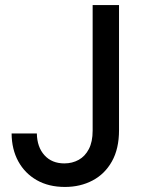

<svg xmlns="http://www.w3.org/2000/svg" viewBox="-20 -740 602 768"><path d="M239.7 7.8Q174.8 7.8 127.2 -19.3Q79.6 -46.4 53.2 -94.5Q26.9 -142.6 26.4 -206.1H127.4Q128.4 -151.4 158 -118.9Q187.5 -86.4 237.3 -86.4Q269 -86.4 294.7 -100.6Q320.3 -114.7 335.4 -143.8Q350.6 -172.9 350.6 -217.3V-719.7H456.1V-219.2Q456.1 -145 427.7 -94.5Q399.4 -43.9 350.3 -18.1Q301.3 7.8 239.7 7.8Z"/></svg>

Font: Reddit Mono Medium
Style: Regular
Weight: 500
Monospace: yes
Designer: Stephen Hutchings
Foundry: Reddit
Version: Version 1.014